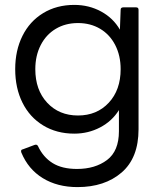

<svg xmlns="http://www.w3.org/2000/svg" viewBox="-20 -535 663 783"><path d="M67 87Q66 85 66 81Q66 75 73 74L121 56Q123 55 126 55Q132 55 135 61Q156 106 194.5 130Q233 154 294 154Q368 154 416.5 117.5Q465 81 465 0V-86Q437 -41 388.5 -15.5Q340 10 283 10Q211 10 156 -23.5Q101 -57 71.5 -116.5Q42 -176 42 -253Q42 -329 71.5 -388.5Q101 -448 156 -481.5Q211 -515 283 -515Q343 -515 392.5 -488Q442 -461 469 -414L472 -495Q472 -505 483 -505H535Q545 -505 545 -495V-8Q545 109 476 168.5Q407 228 296 228Q214 228 154.5 191.5Q95 155 67 87ZM472 -253Q472 -308 450 -351Q428 -394 388.5 -417.5Q349 -441 298 -441Q247 -441 207.5 -417.5Q168 -394 146 -351Q124 -308 124 -253Q124 -168 172.5 -116Q221 -64 298 -64Q375 -64 423.5 -116Q472 -168 472 -253Z"/></svg>

Font: LINE Seed Sans TH
Style: Regular
Weight: 400
Designer: Dalton Maag Ltd | Thai characters by Cadson Demak Co.,Ltd.
Foundry: Dalton Maag Ltd
Version: Version 1.002